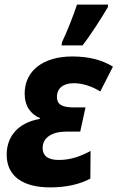

<svg xmlns="http://www.w3.org/2000/svg" viewBox="-20 -803 510 833"><path d="M247 -606H338C377 -656 420 -725 448 -772L449 -783H314C301 -742 268 -658 249 -620ZM198 10C266 10 325 -3 372 -28L373 -148C331 -126 289 -109 235 -109C184 -109 165 -130 165 -161C165 -206 206 -232 267 -232H328L351 -337H299C248 -337 227 -351 227 -382C227 -421 255 -442 301 -442C337 -442 379 -429 415 -406L470 -514C420 -544 364 -558 293 -558C170 -558 87 -498 87 -397C87 -342 114 -307 153 -291L152 -287C57 -270 9 -210 9 -132C9 -38 80 10 198 10Z"/></svg>

Font: Noto Sans Display SemiCondensed Extra
Style: Italic
Weight: 800
Width: 4
Italic angle: -12°
Designer: Monotype Design Team
Foundry: Monotype Imaging Inc.
Version: Version 1.900